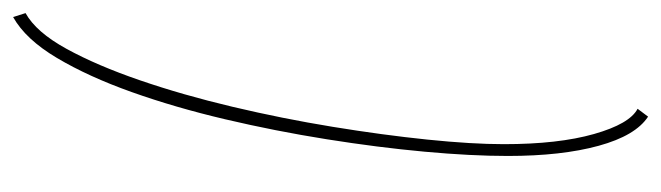

<svg xmlns="http://www.w3.org/2000/svg" viewBox="-378 -411 1009 293"><g transform="rotate(-90 126.5 -264.5)"><path d="M35 6Q35 -50 41.5 -121Q48 -192 60.5 -270.5Q73 -349 91 -425.5Q109 -502 132.5 -568Q156 -634 184.5 -682Q213 -730 247 -749L253 -730Q224 -714 198.5 -667.5Q173 -621 150.5 -555.5Q128 -490 110 -414Q92 -338 79.5 -261.5Q67 -185 60 -117Q53 -49 53 0Q53 83 68.5 137.5Q84 192 107 204L95 220Q66 201 50.5 144.5Q35 88 35 6Z"/></g></svg>

Font: Georama Condensed Thin
Style: Italic
Weight: 100
Width: 3
Italic angle: -9°
Designer: Jean-Baptiste Levee
Foundry: Production Type
Version: Version 1.000